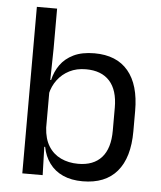

<svg xmlns="http://www.w3.org/2000/svg" viewBox="-50 -706 637 761"><g transform="rotate(5 268.5 -325.5)"><path d="M306.5 10.5Q261.5 10.5 228.2 -4.5Q195 -19.5 174.5 -47.5Q154 -75.5 147 -112.5H120L144.5 -188.5Q147 -144.5 165.2 -115.2Q183.5 -86 214 -71.5Q244.5 -57 283 -57Q344 -57 376.2 -93Q408.5 -129 408.5 -200V-291.5Q408.5 -361 376 -397Q343.5 -433 281.5 -433Q244.5 -433 216 -418.5Q187.5 -404 168.8 -379Q150 -354 143 -322L124.5 -378.5H147.5Q155 -412 174.2 -439.2Q193.5 -466.5 227 -482.8Q260.5 -499 310 -499Q398 -499 444 -444.2Q490 -389.5 490 -285.5V-204.5Q490 -99.5 443.2 -44.5Q396.5 10.5 306.5 10.5ZM147 0H66V-662.5H146.5V-503.5L144 -363.5L144.5 -348V-144L143.5 -118Z"/></g></svg>

Font: Anek Devanagari Medium
Style: Regular
Weight: 400
Version: Version 1.003